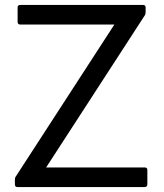

<svg xmlns="http://www.w3.org/2000/svg" viewBox="-20 -754 660 774"><path d="M50 0Q40 0 40 -11V-30Q40 -38 44 -43L441 -655H62Q51 -655 51 -666V-724Q51 -734 62 -734H557Q567 -734 567 -724V-704Q567 -696 563 -691L166 -79H563Q574 -79 574 -69V-11Q574 0 563 0Z"/></svg>

Font: LINE Seed Sans TH
Style: Regular
Weight: 400
Designer: Dalton Maag Ltd | Thai characters by Cadson Demak Co.,Ltd.
Foundry: Dalton Maag Ltd
Version: Version 1.002